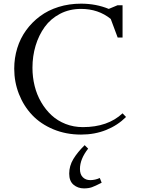

<svg xmlns="http://www.w3.org/2000/svg" viewBox="-20 -731 794 1054"><path d="M58.1 -354Q58.1 -412.6 74.7 -466.6Q91.3 -520.5 123.3 -564.7Q155.3 -608.9 199.5 -641.8Q243.7 -674.8 301.5 -692.9Q359.4 -710.9 424.8 -710.9Q507.3 -710.9 577.1 -682.1L625 -702.1H652.8V-524.9H626L587.9 -627Q520 -682.1 424.8 -682.1Q361.3 -682.1 309.8 -655.3Q258.3 -628.4 225.6 -583.3Q192.9 -538.1 175.5 -480.5Q158.2 -422.9 158.2 -358.9Q158.2 -307.1 170.2 -259Q182.1 -210.9 206.1 -169.9Q230 -128.9 262.9 -98.4Q295.9 -67.9 340.1 -50.5Q384.3 -33.2 435.1 -33.2Q571.8 -33.2 652.8 -108.9L671.9 -88.9Q626 -43 563 -17.6Q500 7.8 424.8 7.8Q342.3 7.8 272.7 -21.2Q203.1 -50.3 156.5 -99.6Q109.9 -148.9 84 -214.8Q58.1 -280.8 58.1 -354ZM359.9 222.2Q359.9 179.7 382.8 141.8Q405.8 104 444.8 65.9L463.9 85Q418.9 142.1 418.9 196.8Q418.9 226.6 434.8 242.2Q450.7 257.8 475.1 257.8Q502 257.8 527.8 246.1L538.1 272Q502.4 290.5 484.1 296.9Q465.8 303.2 440.9 303.2Q407.7 303.2 383.8 283.2Q359.9 263.2 359.9 222.2Z"/></svg>

Font: Dihjauti S
Style: Bold
Weight: 700
Designer: T. Christopher White
Version: Version 3.0.0